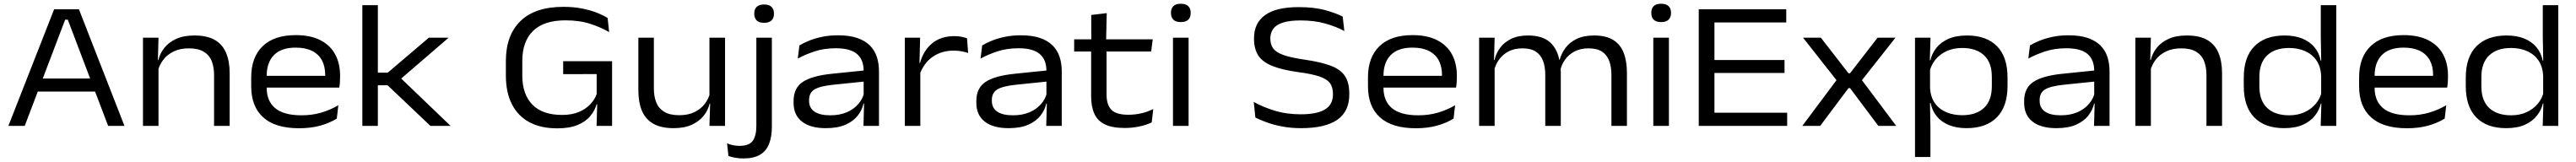

<svg xmlns="http://www.w3.org/2000/svg" viewBox="-20 -690 14114 888"><path d="M26 0 276.5 -639H412.5L662 0H572.5L351.5 -582H337L115.5 0ZM167 -188V-259.5H520.5V-188Z M1153 0V-278.5Q1153 -322.5 1140 -355.2Q1127 -388 1096.5 -406.5Q1066 -425 1014.5 -425Q967 -425 931.8 -408Q896.5 -391 874.8 -362.5Q853 -334 844.5 -298.5L830.5 -361H848Q856.5 -397.5 880.8 -428Q905 -458.5 945.8 -477Q986.5 -495.5 1045 -495.5Q1115 -495.5 1157.2 -471Q1199.5 -446.5 1219 -400Q1238.5 -353.5 1238.5 -288V0ZM763.5 0V-483.5H848.5L845 -353L848.5 -345V0Z M1619 13Q1488.5 13 1422.5 -46.5Q1356.5 -106 1356.5 -216.5V-266Q1356.5 -376 1419.2 -436.8Q1482 -497.5 1600.5 -497.5Q1681 -497.5 1735 -470Q1789 -442.5 1816.2 -392.8Q1843.5 -343 1843.5 -275.5V-265Q1843.5 -251.5 1842.5 -237.2Q1841.5 -223 1839 -210H1760Q1761 -228 1761.5 -245.8Q1762 -263.5 1762 -279Q1762 -326 1744 -359.5Q1726 -393 1690 -411Q1654 -429 1600.5 -429Q1521.5 -429 1481.5 -388.5Q1441.5 -348 1441.5 -275.5V-248.5V-238.5V-207.5Q1441.5 -174 1452.2 -146.5Q1463 -119 1485.8 -99Q1508.5 -79 1544.8 -68.5Q1581 -58 1632.5 -58Q1690 -58 1739.8 -72.5Q1789.5 -87 1834 -113L1825.5 -40Q1786 -15.5 1734.5 -1.2Q1683 13 1619 13ZM1398.5 -210V-274.5H1822V-210Z M2338.5 0 2104 -222.5H2037.5V-291.5H2104.5L2330 -483.5H2438.5L2167.5 -250V-270L2449 0ZM1965.5 0V-661.5H2050.5V0Z M3033.5 13.5Q2943.5 13.5 2880.8 -20.2Q2818 -54 2785 -118.8Q2752 -183.5 2752 -275.5V-356Q2752 -497 2832.2 -574.8Q2912.5 -652.5 3067.5 -652.5Q3123 -652.5 3168.5 -643.5Q3214 -634.5 3249.2 -620.8Q3284.5 -607 3309.5 -591.5L3318 -514Q3274.5 -539.5 3215.5 -559Q3156.5 -578.5 3078.5 -578.5Q2960.5 -578.5 2901.2 -520.8Q2842 -463 2842 -355.5V-276Q2842 -173 2897.2 -116.5Q2952.5 -60 3060 -60Q3112.5 -60 3150.8 -75.8Q3189 -91.5 3213.8 -117.5Q3238.5 -143.5 3249.5 -174.5V-314L3263 -284L3066 -283.5V-354.5H3334V-117.5L3249 -118Q3239.5 -84 3214.5 -53.8Q3189.5 -23.5 3145.2 -5Q3101 13.5 3033.5 13.5ZM3253 -140H3334V0H3249Z M3563 -483.5V-204.5Q3563 -161 3576.2 -128.2Q3589.5 -95.5 3620 -77Q3650.5 -58.5 3702 -58.5Q3750 -58.5 3785 -75.2Q3820 -92 3842 -120.8Q3864 -149.5 3872 -185L3886 -122H3868.5Q3860 -86 3835.8 -55.5Q3811.5 -25 3770.8 -6.2Q3730 12.5 3671 12.5Q3602 12.5 3559.2 -12.2Q3516.5 -37 3497.2 -83.5Q3478 -130 3478 -195.5V-483.5ZM3953 -483.5V0H3867.5L3871.5 -130.5L3867.5 -138V-483.5Z M4124.5 -76.5V-483.5H4209.5V-76.5ZM4167 -565Q4139.5 -565 4126.2 -578Q4113 -591 4113 -614.5V-616.5Q4113 -639.5 4126.5 -652.5Q4140 -665.5 4167 -665.5Q4194 -665.5 4207.5 -652.5Q4221 -639.5 4221 -616.5V-614.5Q4221 -591 4207.5 -578Q4194 -565 4167 -565ZM4052.5 178.5Q4029 178.5 4007.8 174.5Q3986.5 170.5 3971.5 165L3964 95.5Q3979.5 102.5 3996.8 106Q4014 109.5 4032.5 109.5Q4085 109.5 4104.8 81.8Q4124.5 54 4124.5 1V-138.5H4209.5V4.5Q4209.5 59 4194.5 98Q4179.5 137 4145.2 157.8Q4111 178.5 4052.5 178.5Z M4711.5 0 4715 -131 4712.5 -146.5V-280V-301.5Q4712.5 -363 4675.8 -394.2Q4639 -425.5 4560 -425.5Q4495.5 -425.5 4443.5 -408.2Q4391.5 -391 4351.5 -369L4360.5 -441Q4382 -454 4413 -466.8Q4444 -479.5 4484 -488Q4524 -496.5 4572.5 -496.5Q4634 -496.5 4676.8 -482Q4719.5 -467.5 4746 -441.2Q4772.5 -415 4784.5 -378.8Q4796.5 -342.5 4796.5 -299V0ZM4504.5 12.5Q4420.5 12.5 4374.5 -23.5Q4328.5 -59.5 4328.5 -126.5V-136Q4328.5 -207.5 4379 -241Q4429.5 -274.5 4537 -285.5L4722.5 -304.5L4725.5 -244L4545.5 -225.5Q4473 -218 4443.2 -199.8Q4413.5 -181.5 4413.5 -142.5V-136.5Q4413.5 -98.5 4443 -78.2Q4472.5 -58 4529 -58Q4582 -58 4620.8 -75Q4659.5 -92 4683.5 -120.2Q4707.5 -148.5 4715.5 -182.5L4728.5 -122.5H4712Q4704 -87 4680 -56.2Q4656 -25.5 4613.2 -6.5Q4570.5 12.5 4504.5 12.5Z M5019 -281 5001 -344.5 5021.5 -345.5Q5040.5 -413.5 5088.2 -452.8Q5136 -492 5210 -492Q5232 -492 5249 -488.5Q5266 -485 5279 -480L5285 -399.5Q5269.5 -405 5249.2 -408.8Q5229 -412.5 5205.5 -412.5Q5140 -412.5 5091.2 -379Q5042.5 -345.5 5019 -281ZM4938 0V-483.5H5022L5018 -328L5023 -323V0Z M5713 0 5716.5 -131 5714 -146.5V-280V-301.5Q5714 -363 5677.2 -394.2Q5640.5 -425.5 5561.5 -425.5Q5497 -425.5 5445 -408.2Q5393 -391 5353 -369L5362 -441Q5383.5 -454 5414.5 -466.8Q5445.5 -479.5 5485.5 -488Q5525.5 -496.5 5574 -496.5Q5635.5 -496.5 5678.2 -482Q5721 -467.5 5747.5 -441.2Q5774 -415 5786 -378.8Q5798 -342.5 5798 -299V0ZM5506 12.5Q5422 12.5 5376 -23.5Q5330 -59.5 5330 -126.5V-136Q5330 -207.5 5380.5 -241Q5431 -274.5 5538.5 -285.5L5724 -304.5L5727 -244L5547 -225.5Q5474.5 -218 5444.8 -199.8Q5415 -181.5 5415 -142.5V-136.5Q5415 -98.5 5444.5 -78.2Q5474 -58 5530.5 -58Q5583.5 -58 5622.2 -75Q5661 -92 5685 -120.2Q5709 -148.5 5717 -182.5L5730 -122.5H5713.5Q5705.5 -87 5681.5 -56.2Q5657.5 -25.5 5614.8 -6.5Q5572 12.5 5506 12.5Z M6142.5 11.5Q6075.5 11.5 6035.2 -7.8Q5995 -27 5977 -65.8Q5959 -104.5 5959 -163V-439H6043.5V-172Q6043.5 -115.5 6070.2 -88.2Q6097 -61 6162.5 -61Q6199.5 -61 6234.2 -69Q6269 -77 6299.5 -92.5L6291 -19Q6262 -5 6223.5 3.2Q6185 11.5 6142.5 11.5ZM5866 -407.5V-474.5H6296.5L6288 -407.5ZM5960 -466.5 5959.5 -608 6044.5 -618 6041 -466.5Z M6407.5 0V-483.5H6493V0ZM6450 -569Q6423 -569 6409.8 -582Q6396.5 -595 6396.5 -618.5V-620.5Q6396.5 -643.5 6409.8 -656.5Q6423 -669.5 6450 -669.5Q6477.5 -669.5 6491 -656.5Q6504.5 -643.5 6504.5 -620.5V-618.5Q6504.5 -595 6491 -582Q6477.5 -569 6450 -569Z M7109.5 12.5Q7052.5 12.5 7005 3.2Q6957.5 -6 6920.8 -19.5Q6884 -33 6859 -45.5L6850 -131.5Q6896 -105 6962 -84.2Q7028 -63.5 7107 -63.5Q7197 -63.5 7240.5 -90.2Q7284 -117 7284 -171.5V-176Q7284 -213 7267 -235.2Q7250 -257.5 7208.8 -271.2Q7167.5 -285 7095 -294.5Q7004.5 -307 6951 -328.8Q6897.5 -350.5 6874.5 -386.5Q6851.5 -422.5 6851.5 -478V-481Q6851.5 -563 6911.8 -607Q6972 -651 7096.5 -651Q7181.5 -651 7241.2 -634.5Q7301 -618 7337.5 -599L7346.5 -520Q7302.5 -544 7242.2 -561Q7182 -578 7106 -578Q7046 -578 7009.8 -566.2Q6973.5 -554.5 6957.2 -532.5Q6941 -510.5 6941 -479.5V-478Q6941 -446.5 6956.2 -425Q6971.5 -403.5 7012 -388.8Q7052.5 -374 7129.5 -363Q7218 -350 7271.5 -330Q7325 -310 7349.2 -274Q7373.5 -238 7373.5 -177.5V-171Q7373.5 -79 7307.5 -33.2Q7241.5 12.5 7109.5 12.5Z M7738.5 13Q7608 13 7542 -46.5Q7476 -106 7476 -216.5V-266Q7476 -376 7538.8 -436.8Q7601.5 -497.5 7720 -497.5Q7800.5 -497.5 7854.5 -470Q7908.5 -442.5 7935.8 -392.8Q7963 -343 7963 -275.5V-265Q7963 -251.5 7962 -237.2Q7961 -223 7958.5 -210H7879.5Q7880.5 -228 7881 -245.8Q7881.5 -263.5 7881.5 -279Q7881.5 -326 7863.5 -359.5Q7845.5 -393 7809.5 -411Q7773.5 -429 7720 -429Q7641 -429 7601 -388.5Q7561 -348 7561 -275.5V-248.5V-238.5V-207.5Q7561 -174 7571.8 -146.5Q7582.5 -119 7605.2 -99Q7628 -79 7664.2 -68.5Q7700.5 -58 7752 -58Q7809.5 -58 7859.2 -72.5Q7909 -87 7953.5 -113L7945 -40Q7905.5 -15.5 7854 -1.2Q7802.5 13 7738.5 13ZM7518 -210V-274.5H7941.5V-210Z M8810 0V-279.5Q8810 -323 8798 -355.8Q8786 -388.5 8758.8 -406.8Q8731.5 -425 8684.5 -425Q8641 -425 8608.5 -408.2Q8576 -391.5 8556 -363.2Q8536 -335 8528.5 -300L8515.5 -362H8526Q8536 -397.5 8558.8 -428Q8581.5 -458.5 8620 -477Q8658.5 -495.5 8715.5 -495.5Q8780 -495.5 8819.5 -471.2Q8859 -447 8877 -400.8Q8895 -354.5 8895 -288.5V0ZM8085 0V-483.5H8170L8166.5 -352.5L8170 -344V0ZM8447.5 0V-279.5Q8447.5 -323 8435.5 -355.8Q8423.5 -388.5 8396.2 -406.8Q8369 -425 8322 -425Q8278.5 -425 8246 -408Q8213.5 -391 8193.5 -362.5Q8173.5 -334 8166 -298.5L8153 -361H8169.5Q8177.5 -397.5 8200 -428Q8222.5 -458.5 8260.5 -477Q8298.5 -495.5 8353 -495.5Q8433.5 -495.5 8475.5 -456.5Q8517.5 -417.5 8528 -342.5Q8530.5 -331.5 8531.5 -318.8Q8532.5 -306 8532.5 -294.5V0Z M9039.5 0V-483.5H9125V0ZM9082 -569Q9055 -569 9041.8 -582Q9028.5 -595 9028.5 -618.5V-620.5Q9028.5 -643.5 9041.8 -656.5Q9055 -669.5 9082 -669.5Q9109.5 -669.5 9123 -656.5Q9136.5 -643.5 9136.5 -620.5V-618.5Q9136.5 -595 9123 -582Q9109.5 -569 9082 -569Z M9288.5 0V-639H9374.5V0ZM9304 0V-72H9773V0ZM9335.5 -290V-361H9758.5V-290ZM9303.5 -567V-639H9768V-567Z M9856 0 10051.5 -261.5V-240L9860 -483.5H9957.5L10109 -288.5H10117.5L10268.5 -483.5H10366.5L10174.5 -240V-261.5L10370.5 0H10272.5L10117.5 -207H10109L9954 0Z M10756 12.5Q10701.5 12.5 10660 -4.2Q10618.5 -21 10593 -52Q10567.5 -83 10559 -125.5H10530.5L10556 -209Q10558.5 -158 10582.5 -124.5Q10606.5 -91 10645.5 -74.8Q10684.5 -58.5 10732 -58.5Q10809.5 -58.5 10852 -99Q10894.5 -139.5 10894.5 -217.5V-269Q10894.5 -346.5 10852 -386.8Q10809.5 -427 10731.5 -427Q10684.5 -427 10647.2 -410Q10610 -393 10586 -363.8Q10562 -334.5 10553.5 -297.5L10531.5 -360.5H10558Q10566.5 -397 10590.8 -427.8Q10615 -458.5 10656.5 -477Q10698 -495.5 10758.5 -495.5Q10865 -495.5 10922.8 -436.8Q10980.5 -378 10980.5 -265V-219.5Q10980.5 -106 10922 -46.8Q10863.5 12.5 10756 12.5ZM10473.5 170.5V-483.5H10558.5L10554.5 -352L10556 -322V-156.5L10555.5 -135L10558 6.5V170.5Z M11454.5 0 11458 -131 11455.5 -146.5V-280V-301.5Q11455.5 -363 11418.8 -394.2Q11382 -425.5 11303 -425.5Q11238.5 -425.5 11186.5 -408.2Q11134.5 -391 11094.5 -369L11103.5 -441Q11125 -454 11156 -466.8Q11187 -479.5 11227 -488Q11267 -496.5 11315.5 -496.5Q11377 -496.5 11419.8 -482Q11462.5 -467.5 11489 -441.2Q11515.5 -415 11527.5 -378.8Q11539.5 -342.5 11539.5 -299V0ZM11247.5 12.5Q11163.5 12.5 11117.5 -23.5Q11071.5 -59.5 11071.5 -126.5V-136Q11071.5 -207.5 11122 -241Q11172.5 -274.5 11280 -285.5L11465.5 -304.5L11468.5 -244L11288.5 -225.5Q11216 -218 11186.2 -199.8Q11156.5 -181.5 11156.5 -142.5V-136.5Q11156.5 -98.5 11186 -78.2Q11215.5 -58 11272 -58Q11325 -58 11363.8 -75Q11402.5 -92 11426.5 -120.2Q11450.5 -148.5 11458.5 -182.5L11471.5 -122.5H11455Q11447 -87 11423 -56.2Q11399 -25.5 11356.2 -6.5Q11313.5 12.5 11247.5 12.5Z M12070.5 0V-278.5Q12070.5 -322.5 12057.5 -355.2Q12044.5 -388 12014 -406.5Q11983.5 -425 11932 -425Q11884.5 -425 11849.2 -408Q11814 -391 11792.2 -362.5Q11770.5 -334 11762 -298.5L11748 -361H11765.5Q11774 -397.5 11798.2 -428Q11822.5 -458.5 11863.2 -477Q11904 -495.5 11962.5 -495.5Q12032.5 -495.5 12074.8 -471Q12117 -446.5 12136.5 -400Q12156 -353.5 12156 -288V0ZM11681 0V-483.5H11766L11762.5 -353L11766 -345V0Z M12496 12.5Q12390 12.5 12332.5 -46.5Q12275 -105.5 12275 -218.5V-264Q12275 -377.5 12333.5 -436.5Q12392 -495.5 12499 -495.5Q12554 -495.5 12595.2 -478.8Q12636.5 -462 12662.2 -431.2Q12688 -400.5 12696.5 -358H12724.5L12699 -274.5Q12696.5 -325.5 12673 -359.2Q12649.5 -393 12610.8 -410Q12572 -427 12523.5 -427Q12446 -427 12403.2 -386.5Q12360.5 -346 12360.5 -268V-216.5Q12360.5 -139 12403 -98.5Q12445.5 -58 12524 -58Q12571 -58 12608 -75Q12645 -92 12669.5 -121.2Q12694 -150.5 12702 -187L12723.5 -122.5H12697.5Q12689 -86.5 12664.8 -55.8Q12640.5 -25 12599 -6.2Q12557.5 12.5 12496 12.5ZM12696.5 0 12700.5 -131.5 12699 -158V-329.5L12699.5 -348.5L12697 -490.5V-661.5H12782V0Z M13169.5 13Q13039 13 12973 -46.5Q12907 -106 12907 -216.5V-266Q12907 -376 12969.8 -436.8Q13032.5 -497.5 13151 -497.5Q13231.5 -497.5 13285.5 -470Q13339.5 -442.5 13366.8 -392.8Q13394 -343 13394 -275.5V-265Q13394 -251.5 13393 -237.2Q13392 -223 13389.5 -210H13310.5Q13311.5 -228 13312 -245.8Q13312.5 -263.5 13312.5 -279Q13312.5 -326 13294.5 -359.5Q13276.5 -393 13240.5 -411Q13204.5 -429 13151 -429Q13072 -429 13032 -388.5Q12992 -348 12992 -275.5V-248.5V-238.5V-207.5Q12992 -174 13002.8 -146.5Q13013.5 -119 13036.2 -99Q13059 -79 13095.2 -68.5Q13131.5 -58 13183 -58Q13240.5 -58 13290.2 -72.5Q13340 -87 13384.5 -113L13376 -40Q13336.5 -15.5 13285 -1.2Q13233.5 13 13169.5 13ZM12949 -210V-274.5H13372.5V-210Z M13712.5 12.5Q13606.5 12.5 13549 -46.5Q13491.5 -105.5 13491.5 -218.5V-264Q13491.5 -377.5 13550 -436.5Q13608.5 -495.5 13715.5 -495.5Q13770.5 -495.5 13811.8 -478.8Q13853 -462 13878.8 -431.2Q13904.5 -400.5 13913 -358H13941L13915.5 -274.5Q13913 -325.5 13889.5 -359.2Q13866 -393 13827.2 -410Q13788.5 -427 13740 -427Q13662.5 -427 13619.8 -386.5Q13577 -346 13577 -268V-216.5Q13577 -139 13619.5 -98.5Q13662 -58 13740.5 -58Q13787.5 -58 13824.5 -75Q13861.5 -92 13886 -121.2Q13910.5 -150.5 13918.5 -187L13940 -122.5H13914Q13905.5 -86.5 13881.2 -55.8Q13857 -25 13815.5 -6.2Q13774 12.5 13712.5 12.5ZM13913 0 13917 -131.5 13915.5 -158V-329.5L13916 -348.5L13913.5 -490.5V-661.5H13998.5V0Z"/></svg>

Font: Anek Gujarati SemiExpanded
Style: Regular
Weight: 400
Width: 6
Designer: Mrunmayee Ghaisas (Gujarati), Yesha Goshar (Latin)
Foundry: Ek Type
Version: Version 1.003